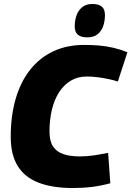

<svg xmlns="http://www.w3.org/2000/svg" viewBox="-20 -936 661 966"><path d="M346 10Q244 10 174 -17Q104 -44 69 -101Q34 -158 34 -248Q34 -354 59 -439.5Q84 -525 132 -585.5Q180 -646 248.5 -678Q317 -710 403 -710Q441 -710 478 -707Q515 -704 551 -695.5Q587 -687 621 -673L573 -526Q551 -533 524.5 -538.5Q498 -544 471 -547.5Q444 -551 416 -551Q371 -551 336 -530Q301 -509 277 -471.5Q253 -434 241 -383.5Q229 -333 229 -274Q229 -226 247 -199Q265 -172 299 -160.5Q333 -149 381 -149Q419 -149 454 -154.5Q489 -160 524 -167L535 -14Q487 -1 442 4.5Q397 10 346 10ZM419 -748Q388 -748 372 -761Q356 -774 356 -804Q356 -832 364.5 -857.5Q373 -883 393 -899.5Q413 -916 445 -916Q476 -916 492 -903Q508 -890 508 -860Q508 -831 499.5 -805.5Q491 -780 471.5 -764Q452 -748 419 -748Z"/></svg>

Font: Georama ExtraCondensed Thin ExtraBold
Style: Italic
Weight: 800
Italic angle: -9°
Version: Version 1.001